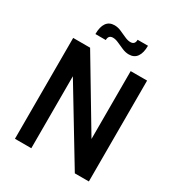

<svg xmlns="http://www.w3.org/2000/svg" viewBox="-206 -1022 1069 1154"><g transform="rotate(30 328.5 -445.0)"><path d="M72 0V-700H189.5L471 -229V-700H585V0H487.5L185.5 -499.5V0ZM410.5 -781Q388 -781 364.5 -791Q341 -801 319.2 -811Q297.5 -821 279.5 -821Q248 -821 248 -787H176Q176 -837.5 194.8 -864Q213.5 -890.5 250.5 -890.5Q273 -890.5 296.5 -880.2Q320 -870 341.8 -860Q363.5 -850 381.5 -850Q413 -850 413 -884H485Q485 -834.5 466.2 -807.8Q447.5 -781 410.5 -781Z"/></g></svg>

Font: Cabin SemiCondensed SemiBold
Style: Regular
Weight: 600
Width: 4
Designer: Pablo Impallari
Foundry: Pablo Impallari. http://www.impallari.com Igino Marini. http://www.ikern.com
Version: Version 3.001